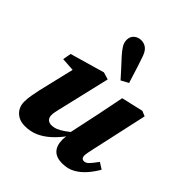

<svg xmlns="http://www.w3.org/2000/svg" viewBox="-218 -925 1077 1077"><g transform="rotate(45 320.0 -386.5)"><path d="M158 15Q126 15 104 2.5Q82 -10 70 -31Q58 -52 58 -78Q58 -105 63 -132Q68 -159 73 -183L131 -427L167 -395L44 -403L53 -453L258 -512L301 -499L232 -205Q228 -190 225.5 -178Q223 -166 221 -155.5Q219 -145 219 -135Q219 -115 230 -104.5Q241 -94 259 -94Q278 -94 296.5 -101.5Q315 -109 337 -124.5Q359 -140 386 -163L395 -116H368Q338 -75 305 -45.5Q272 -16 236 -0.5Q200 15 158 15ZM453 15Q407 15 383.5 -9.5Q360 -34 360 -82Q360 -92 361.5 -102.5Q363 -113 366 -125H359L402 -327Q410 -366 417.5 -404Q425 -442 433 -482L563 -512L594 -499L520 -163Q516 -145 513 -129.5Q510 -114 510 -104Q510 -93 515.5 -86.5Q521 -80 531 -80Q546 -80 560 -94.5Q574 -109 597 -141L635 -117Q616 -83 590 -53Q564 -23 531 -4Q498 15 453 15ZM400 -570 356 -546Q340 -564 325 -580.5Q310 -597 295 -613.5Q280 -630 264 -647Q243 -671 231 -690Q219 -709 219 -731Q219 -758 237 -773Q255 -788 279 -788Q304 -788 322.5 -772.5Q341 -757 353 -716Q362 -691 369.5 -667Q377 -643 384.5 -619Q392 -595 400 -570Z"/></g></svg>

Font: Source Serif 4
Style: Bold Italic
Weight: 700
Italic angle: -12°
Designer: Frank Grießhammer
Foundry: Adobe Systems Incorporated
Version: Version 4.004;hotconv 1.0.116;makeotfexe 2.5.65601